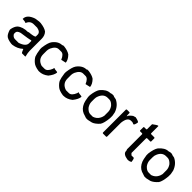

<svg xmlns="http://www.w3.org/2000/svg" viewBox="198 -1691 2728 2728"><g transform="rotate(45 1562.5 -326.5)"><path d="M242.2 -503.9H273.4Q365.2 -492.2 403.3 -460.9Q441.4 -418.9 441.4 -355Q441.4 -353 441.4 -351.6V-114.3Q441.4 -77.1 457 -15.6L453.1 -11.7H390.6Q381.8 -11.7 359.4 -67.4H355.5Q296.9 -12.7 207 0H183.6Q99.6 -11.7 74.2 -40Q50.8 -61.5 31.2 -122.1V-140.6Q43 -202.1 74.2 -235.4Q131.8 -286.1 238.3 -286.1L246.1 -293H261.7Q359.4 -303.7 359.4 -321.3V-356.4Q359.4 -407.2 285.2 -421.9H218.8Q146.5 -421.9 121.1 -351.6H117.2Q111.3 -360.4 50.8 -364.3V-368.2Q50.8 -451.2 171.9 -493.2ZM113.3 -153.3V-125Q138.2 -83 177.7 -83Q178.7 -83 179.7 -83H250Q359.4 -119.1 359.4 -183.6V-226.6L351.6 -235.4Q318.4 -223.6 171.9 -204.1Q113.3 -187.5 113.3 -153.3Z M720.2 -504.9H748.5Q823.7 -495.1 865.7 -465.8Q919.4 -411.1 923.3 -357.4L849.1 -340.8Q814.9 -422.9 767.1 -422.9H720.2Q661.6 -422.9 623.5 -340.8Q611.8 -310.5 611.8 -287.1V-215.8Q611.8 -114.3 713.4 -83H771Q822.8 -83 856.9 -168.9Q856.9 -188.5 865.7 -189.5Q873.5 -181.6 899.9 -180.7L931.2 -176.8L935.1 -166Q929.2 -116.2 877.4 -51.8Q813 -1 744.6 -1H731.9Q650.9 -12.7 615.7 -43.9Q574.7 -78.1 556.2 -115.2Q540.5 -155.3 529.8 -236.3V-266.6Q544.4 -376 572.8 -416Q633.3 -498 713.4 -498Z M1208.5 -504.9H1236.8Q1312 -495.1 1354 -465.8Q1407.7 -411.1 1411.6 -357.4L1337.4 -340.8Q1303.2 -422.9 1255.4 -422.9H1208.5Q1149.9 -422.9 1111.8 -340.8Q1100.1 -310.5 1100.1 -287.1V-215.8Q1100.1 -114.3 1201.7 -83H1259.3Q1311 -83 1345.2 -168.9Q1345.2 -188.5 1354 -189.5Q1361.8 -181.6 1388.2 -180.7L1419.4 -176.8L1423.3 -166Q1417.5 -116.2 1365.7 -51.8Q1301.3 -1 1232.9 -1H1220.2Q1139.2 -12.7 1104 -43.9Q1063 -78.1 1044.4 -115.2Q1028.8 -155.3 1018.1 -236.3V-266.6Q1032.7 -376 1061 -416Q1121.6 -498 1201.7 -498Z M1703.1 -507.8H1734.4Q1742.2 -500 1793 -492.2Q1880.9 -450.2 1915 -351.6Q1922.4 -309.6 1925.8 -293V-246.1Q1916 -138.7 1886.7 -93.8Q1835 -36.1 1788.1 -19.5L1718.8 -3.9H1683.6L1613.3 -27.3Q1547.9 -54.7 1515.6 -132.8Q1503.9 -159.2 1492.2 -238.3V-273.4Q1504.9 -372.1 1535.2 -418Q1603.5 -500 1675.8 -500Q1675.8 -500 1703.1 -507.8ZM1574.2 -281.2V-222.7Q1574.2 -177.7 1605.5 -132.8Q1647.5 -85.9 1687.5 -85.9H1738.3Q1799.3 -106.4 1824.2 -156.2Q1835.4 -172.9 1843.8 -210.9V-289.1Q1843.8 -334 1812.5 -378.9Q1770.5 -425.8 1730.5 -425.8H1699.2Q1621.1 -425.8 1585.9 -339.8Q1574.2 -314.5 1574.2 -281.2Z M2174.8 -511.7Q2249 -496.1 2249 -480.5Q2238.3 -418.9 2221.7 -418L2190.4 -429.7H2163.1Q2093.8 -429.7 2081.1 -308.6V-27.3L2073.2 -19.5H2006.8L1999 -27.3V-492.2L2006.8 -500H2061.5L2069.3 -492.2V-453.1L2073.2 -433.6H2077.1Q2077.1 -457 2135.7 -500Z M2486.8 -653.3 2490.7 -649.4V-503.9L2498.5 -497.1H2564.9L2572.8 -489.3V-421.9L2564.9 -415H2498.5L2490.7 -407.2V-110.4L2515.1 -85.9H2558.1Q2573.7 -85.9 2580.6 -19.5Q2551.3 -3.9 2529.8 -3.9H2515.1Q2417.5 -18.6 2416.5 -75.2Q2416.5 -93.8 2408.7 -101.6V-407.2L2400.9 -415H2357.9L2351.1 -421.9V-489.3L2357.9 -497.1H2400.9L2408.7 -503.9V-606.4Q2470.2 -653.3 2486.8 -653.3Z M2875 -507.8H2906.2Q2914.1 -500 2964.8 -492.2Q3052.7 -450.2 3086.9 -351.6Q3094.2 -309.6 3097.7 -293V-246.1Q3087.9 -138.7 3058.6 -93.8Q3006.8 -36.1 2960 -19.5L2890.6 -3.9H2855.5L2785.2 -27.3Q2719.7 -54.7 2687.5 -132.8Q2675.8 -159.2 2664.1 -238.3V-273.4Q2676.8 -372.1 2707 -418Q2775.4 -500 2847.7 -500Q2847.7 -500 2875 -507.8ZM2746.1 -281.2V-222.7Q2746.1 -177.7 2777.3 -132.8Q2819.3 -85.9 2859.4 -85.9H2910.2Q2971.2 -106.4 2996.1 -156.2Q3007.3 -172.9 3015.6 -210.9V-289.1Q3015.6 -334 2984.4 -378.9Q2942.4 -425.8 2902.3 -425.8H2871.1Q2793 -425.8 2757.8 -339.8Q2746.1 -314.5 2746.1 -281.2Z"/></g></svg>

Font: LaylaThuluth
Style: Regular
Weight: 400
Version: Version 2.0